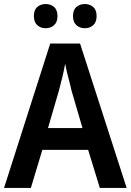

<svg xmlns="http://www.w3.org/2000/svg" viewBox="-20 -932 648 952"><path d="M475 0 417 -189H190L133 0H0L229 -716H377L608 0ZM334 -485Q331 -501 324.5 -525Q318 -549 312 -574Q306 -599 303 -616Q298 -586 289 -549Q280 -512 273 -486L218 -297H389ZM148 -852Q148 -883 165 -897.5Q182 -912 206 -912Q231 -912 248 -897.5Q265 -883 265 -852Q265 -822 248 -807Q231 -792 206 -792Q182 -792 165 -807Q148 -822 148 -852ZM342 -852Q342 -883 359 -897.5Q376 -912 401 -912Q425 -912 442 -897.5Q459 -883 459 -852Q459 -822 442 -807Q425 -792 401 -792Q376 -792 359 -807Q342 -822 342 -852Z"/></svg>

Font: Noto Sans Khmer SemiCondensed SemiBold
Style: Regular
Weight: 600
Width: 4
Designer: Danh Hong and the Monotype Design Team
Foundry: Monotype Imaging Inc.
Version: Version 2.004; ttfautohint (v1.8.4.7-5d5b)